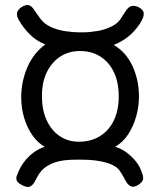

<svg xmlns="http://www.w3.org/2000/svg" viewBox="-20 -727 637 760"><path d="M66 5Q50 -3 46 -13.5Q42 -24 49 -37Q58 -62 73.5 -83.5Q89 -105 110.5 -121.5Q132 -138 157 -146Q130 -161 109 -190.5Q88 -220 76 -259Q64 -298 64 -342Q64 -404 88 -460Q112 -516 159 -551Q124 -565 98 -591Q72 -617 55 -647Q45 -664 47.5 -676.5Q50 -689 67 -700Q84 -710 95.5 -706Q107 -702 117 -685Q127 -671 132 -664Q137 -657 142 -650Q157 -631 183 -619.5Q209 -608 239 -603.5Q269 -599 294 -599H308Q335 -599 364 -604Q393 -609 418 -620.5Q443 -632 456 -650Q459 -655 465 -664Q471 -673 478 -684Q489 -700 500 -703Q511 -706 528 -699Q546 -689 548.5 -677.5Q551 -666 542 -648Q526 -617 498 -591Q470 -565 430 -549Q479 -521 504.5 -465.5Q530 -410 530 -345Q530 -305 519 -266Q508 -227 487.5 -195.5Q467 -164 436 -146Q462 -138 483 -122Q504 -106 519.5 -86Q535 -66 541 -45Q549 -27 546 -16Q543 -5 527 5Q511 15 499.5 11Q488 7 478 -10Q472 -22 466 -32Q460 -42 454 -51Q445 -65 423 -75Q401 -85 370 -90Q339 -95 301 -95H280Q253 -95 231.5 -92Q210 -89 194 -83Q178 -77 165.5 -69Q153 -61 144 -51Q134 -39 128 -27.5Q122 -16 117 -7Q107 10 95.5 12.5Q84 15 66 5ZM292 -166Q340 -166 375.5 -188Q411 -210 430.5 -250Q450 -290 450 -346Q450 -401 431 -441Q412 -481 377.5 -503Q343 -525 297 -525Q252 -525 218.5 -503Q185 -481 165.5 -441.5Q146 -402 146 -347Q146 -292 164.5 -251.5Q183 -211 216 -188.5Q249 -166 292 -166Z"/></svg>

Font: Fredoka SemiCondensed
Style: Regular
Weight: 400
Width: 4
Designer: Ben Nathan
Foundry: Milena B. Brandão, Ben Nathan
Version: Version 2.001